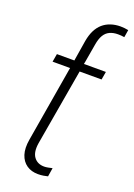

<svg xmlns="http://www.w3.org/2000/svg" viewBox="-148 -817 617 885"><g transform="rotate(20 161.0 -375.0)"><path d="M185.5 -547.9 137.7 -545.4 153.3 -642.1Q158.7 -672.4 169.7 -694.3Q180.7 -716.3 197.5 -731Q214.4 -745.6 236.3 -752.9Q258.3 -760.3 283.7 -760.3Q292.5 -760.3 303 -759.3Q313.5 -758.3 322.3 -756.3L316.4 -719.7Q308.6 -721.2 300 -721.7Q291.5 -722.2 285.2 -722.2Q261.7 -722.2 244.6 -714.1Q227.5 -706.1 217 -688.5Q206.5 -670.9 201.7 -642.1ZM291.5 -540 284.7 -500.5H44.4L51.3 -540ZM148.9 -611.3 195.8 -608.9 112.3 -125.5Q105 -80.1 122.3 -56.4Q139.6 -32.7 172.9 -32.7Q181.6 -32.7 191.7 -34.7Q201.7 -36.6 212.4 -39.1L205.6 3.4Q196.8 5.9 184.3 7.8Q171.9 9.8 157.7 9.8Q125.5 9.8 102.3 -6.1Q79.1 -22 69.3 -52.2Q59.6 -82.5 66.9 -125.5Z"/></g></svg>

Font: Inter Tight ExtraLight
Style: Italic
Weight: 250
Italic angle: -9.39999°
Designer: Rasmus Andersson
Foundry: rsms
Version: Version 3.004